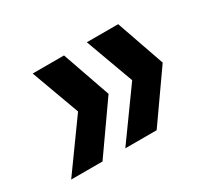

<svg xmlns="http://www.w3.org/2000/svg" viewBox="-82 -598 658 605"><g transform="rotate(-30 247.5 -295.0)"><path d="M201 -470 262 -295 139 -120H25L151 -295L87 -470ZM398 -470 459 -295 336 -120H222L348 -295L284 -470Z"/></g></svg>

Font: DM Sans 9pt SemiBold
Style: Italic
Weight: 600
Italic angle: -10°
Version: Version 4.004;gftools[0.9.30]